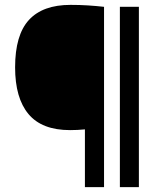

<svg xmlns="http://www.w3.org/2000/svg" viewBox="-20 -768 669 788"><path d="M328.5 0V-237Q298.5 -234 267.5 -234Q152 -234 97 -299.8Q42 -365.5 42 -491.5Q42 -624.5 98.8 -686.2Q155.5 -748 269.5 -748Q306 -748 341 -745.8Q376 -743.5 407 -740V0ZM472 0V-740H550V0Z"/></svg>

Font: Encode Sans Md
Style: Regular
Weight: 500
Designer: Multiple Designers
Foundry: Impallari Type
Version: Version 3.002; ttfautohint (v1.8.3) -l 8 -r 50 -G 200 -x 14 